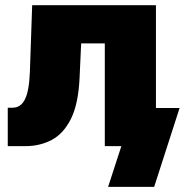

<svg xmlns="http://www.w3.org/2000/svg" viewBox="-20 -561 709 737"><path d="M9.8 0V-147.5H27.3Q43.5 -147.5 55.4 -155.3Q67.4 -163.1 75.7 -179.7Q84 -196.3 88.6 -222.4Q93.3 -248.5 94.7 -284.7L103.5 -541H578.6V0H382.3V-394.5H291.5L285.6 -265.1Q281.2 -162.6 252.4 -105Q223.6 -47.4 178.2 -23.7Q132.8 0 77.6 0ZM395 156.2 445.8 0H398.9V-146.5H669.4L571.8 156.2Z"/></svg>

Font: Inter 17pt Black
Style: Regular
Weight: 900
Version: Version 4.001;git-66647c0bb